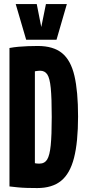

<svg xmlns="http://www.w3.org/2000/svg" viewBox="-20 -943 431 973"><path d="M168.8 10Q142.2 10 117.3 9.3Q92.4 8.6 70.1 6.4Q47.8 4.2 28 1.8V-699.8Q51.8 -704.2 74.4 -706.1Q97 -708 120.9 -709Q144.8 -710 171.6 -710Q250.2 -710 294.5 -673.8Q338.8 -637.6 357.2 -558.8Q375.6 -480 375.6 -352.8Q375.6 -222.8 355.1 -142.9Q334.6 -63 289.4 -26.5Q244.2 10 168.8 10ZM182 -114Q206 -114 218.9 -134.5Q231.8 -155 237 -206.4Q242.2 -257.8 242.2 -350Q242.2 -446.4 237.2 -496.8Q232.2 -547.2 219.6 -565.9Q207 -584.6 183.2 -584.6Q179 -584.6 174.5 -584.1Q170 -583.6 165.5 -583.1Q161 -582.6 156.8 -581.6V-116Q160 -115.4 162.7 -114.9Q165.4 -114.4 168.6 -114.2Q171.8 -114 174.9 -114Q178 -114 182 -114ZM318.8 -922.5 266.4 -741.7H112.6L59.6 -922.5H166.2L189.2 -806.1L212.8 -922.5Z"/></svg>

Font: Georama ExtraCondensed Thin
Style: Regular
Weight: 100
Width: 2
Designer: Jean-Baptiste Levee
Foundry: Production Type
Version: Version 1.001